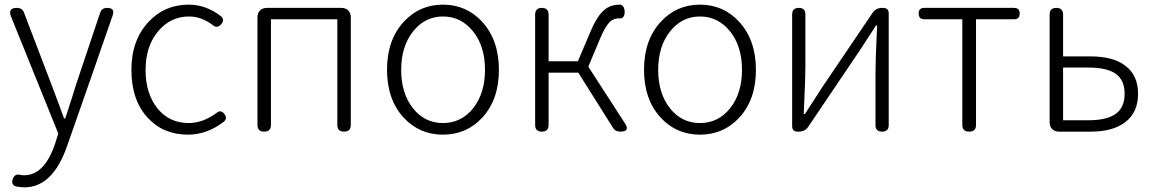

<svg xmlns="http://www.w3.org/2000/svg" viewBox="-20 -567 4971 827"><path d="M85 240Q70 240 48 236Q28 229 34 207Q42 180 66 186Q78 188 84 188Q171 188 217 53L231 8L27 -497Q14 -533 52 -533Q77 -533 84 -511L200 -207Q204 -195 214 -170Q242 -93 256 -57H261Q270 -84 289 -143Q303 -187 309 -207L411 -511Q418 -533 441 -533Q477 -533 465 -500L373 -235L269 62Q207 240 85 240Z M790 13Q683 13 616 -60Q546 -136 546 -266Q546 -394 620 -473Q689 -547 793 -547Q867 -547 932 -497Q949 -482 933 -463Q915 -442 895 -460Q847 -496 794 -496Q714 -496 660.5 -431.5Q607 -367 607 -266Q607 -164 658 -100.5Q709 -37 793 -37Q853 -37 912 -80Q932 -97 947 -75Q961 -56 943 -42Q871 13 790 13Z M1118 0Q1089 0 1089 -29V-492Q1089 -511 1100 -522Q1111 -533 1130 -533H1290H1450Q1469 -533 1480 -522Q1491 -511 1491 -492V-29Q1491 0 1462 0Q1433 0 1433 -29V-484H1147V-29Q1147 0 1118 0Z M1888 13Q1787 13 1719 -60Q1647 -138 1647 -266.5Q1647 -395 1719 -473Q1787 -547 1888 -547Q1989 -547 2057 -473Q2129 -394 2129 -266Q2129 -138 2057 -60Q1989 13 1888 13ZM1888 -37Q1967 -37 2018 -101Q2069 -165 2069 -266Q2069 -368 2017.5 -432Q1966 -496 1888 -496Q1810 -496 1759 -431.5Q1708 -367 1708 -266Q1708 -165 1758.5 -101Q1809 -37 1888 -37Z M2314 0Q2285 0 2285 -29V-504Q2285 -533 2314 -533Q2343 -533 2343 -504V-303H2469L2524 -432Q2552 -499 2584 -525Q2610 -547 2650 -547Q2651 -547 2652 -547Q2663 -545 2668 -532Q2672 -520 2670 -507Q2666 -487 2651 -488Q2650 -488 2648 -488Q2624 -488 2608 -474Q2588 -455 2567 -406L2514 -280L2671 -37Q2696 0 2652 0Q2630 0 2620 -17L2471 -254H2407H2343V-29Q2343 0 2314 0Z M2995 13Q2894 13 2826 -60Q2754 -138 2754 -266.5Q2754 -395 2826 -473Q2894 -547 2995 -547Q3096 -547 3164 -473Q3236 -394 3236 -266Q3236 -138 3164 -60Q3096 13 2995 13ZM2995 -37Q3074 -37 3125 -101Q3176 -165 3176 -266Q3176 -368 3124.5 -432Q3073 -496 2995 -496Q2917 -496 2866 -431.5Q2815 -367 2815 -266Q2815 -165 2865.5 -101Q2916 -37 2995 -37Z M3416 0Q3392 0 3392 -24V-505Q3392 -533 3421 -533Q3449 -533 3449 -505V-276Q3449 -232 3444 -124Q3443 -92 3442 -76H3447Q3458 -93 3485 -134.5Q3512 -176 3522 -192L3738 -511Q3752 -533 3780 -533H3784Q3808 -533 3808 -509V-266V-28Q3808 0 3780 0Q3751 0 3751 -28V-256Q3751 -302 3756 -409Q3757 -441 3758 -457H3753Q3736 -430 3690 -360Q3682 -347 3678 -342L3462 -22Q3448 0 3420 0Z M4155 0Q4125 0 4125 -29V-484H3961Q3937 -484 3937 -509Q3937 -533 3961 -533H4154H4348Q4372 -533 4372 -509Q4372 -484 4348 -484H4184V-29Q4184 0 4155 0Z M4542 0Q4523 0 4512 -11Q4501 -22 4501 -41V-504Q4501 -533 4530 -533Q4559 -533 4559 -504V-324H4678Q4775 -324 4827 -284Q4882 -243 4882 -163Q4882 -83 4827 -41Q4774 0 4678 0H4589ZM4559 -49H4668Q4747 -49 4785.5 -76.5Q4824 -104 4824 -163Q4824 -222 4786 -249Q4748 -276 4668 -276H4613H4559Z"/></svg>

Font: GenSenRounded TW L
Style: Regular
Weight: 300
Version: Version 1.501;PS 1;hotconv 16.6.51;makeotf.lib2.5.65220